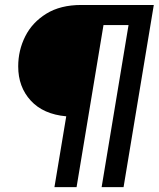

<svg xmlns="http://www.w3.org/2000/svg" viewBox="-20 -670 640 773"><path d="M199.2 83.3 246.7 -201.7Q154.2 -210 103.8 -265Q53.3 -320 53.3 -402.5Q53.3 -467.5 81.7 -523.8Q110 -580 166.7 -615Q223.3 -650 307.5 -650H599.2L477.5 83.3H389.2L497.5 -569.2H396.7L288.3 83.3Z"/></svg>

Font: Familjen Grotesk GF Medium
Style: Italic
Weight: 500
Designer: Anders Wikstroem, Jonas Baeckman, Matilda Gysing, Kristian Moeller
Foundry: Familjen STHML AB
Version: Version 2.000; Beta; Release 4; Build 6